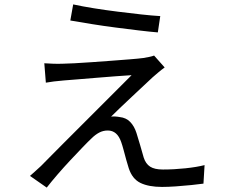

<svg xmlns="http://www.w3.org/2000/svg" viewBox="-20 -809 1040 871"><path d="M312 -789Q353 -780 406 -771.5Q459 -763 515 -756Q571 -749 621 -743.5Q671 -738 707 -736L696 -662Q659 -665 609.5 -671Q560 -677 505.5 -684Q451 -691 398 -699.5Q345 -708 299 -716ZM727 -503Q713 -493 697 -479.5Q681 -466 672 -458Q658 -445 632.5 -421Q607 -397 578 -370Q549 -343 523.5 -318.5Q498 -294 484 -280Q502 -282 523 -278Q552 -275 570.5 -256Q589 -237 599 -206Q606 -184 615.5 -151.5Q625 -119 632 -94Q641 -66 661 -53Q681 -40 719 -40Q769 -40 821 -45.5Q873 -51 908 -60L903 24Q882 27 848 30.5Q814 34 778 36.5Q742 39 715 39Q655 39 617.5 21Q580 3 564 -46Q559 -61 553 -83Q547 -105 541 -127.5Q535 -150 530 -164Q512 -217 469 -217Q448 -217 430 -207.5Q412 -198 395 -181Q381 -168 355.5 -141.5Q330 -115 300 -83Q270 -51 241.5 -18Q213 15 192 42L116 -11Q125 -19 138 -30.5Q151 -42 166 -56Q176 -66 203 -93.5Q230 -121 268 -159Q306 -197 349.5 -240.5Q393 -284 435.5 -326.5Q478 -369 515 -406Q552 -443 577 -468Q547 -466 504.5 -463Q462 -460 416.5 -456Q371 -452 331.5 -449Q292 -446 269 -444Q244 -442 224.5 -439.5Q205 -437 188 -434L181 -522Q198 -521 220 -520Q242 -519 266 -520Q283 -520 318 -522Q353 -524 397 -527Q441 -530 486.5 -533.5Q532 -537 570.5 -540Q609 -543 631 -546Q644 -548 658 -551Q672 -554 679 -557Z"/></svg>

Font: Source Han Sans SC
Style: Regular
Weight: 400
Designer: Ryoko NISHIZUKA 西塚涼子 (kana, bopomofo & ideographs); Paul D. Hunt (Latin, Greek & Cyrillic); Sandoll Communications 산돌커뮤니
Foundry: Adobe
Version: Version 2.002;hotconv 1.0.116;makeotfexe 2.5.65601; ttfautoh